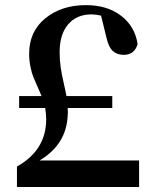

<svg xmlns="http://www.w3.org/2000/svg" viewBox="-20 -749 624 769"><path d="M138.7 -106.4H537.1V0H47.9V-82Q165 -147.5 165 -271.5Q165 -289.1 161.1 -316.4H56.6V-364.3H146.5Q141.6 -376 130.9 -400.4Q120.1 -424.8 113.8 -439.9Q107.4 -455.1 102.1 -481Q96.7 -506.8 96.7 -533.2Q96.7 -623 161.6 -675.8Q226.6 -728.5 324.2 -728.5Q409.2 -728.5 464.8 -686Q520.5 -643.6 531.2 -572.3Q518.6 -529.3 475.6 -529.3Q448.2 -529.3 431.2 -545.4Q414.1 -561.5 405.3 -602.5L384.8 -686.5Q363.3 -691.4 346.7 -691.4Q287.1 -691.4 252.9 -651.4Q218.8 -611.3 218.8 -540Q218.8 -508.8 223.1 -479Q227.5 -449.2 235.4 -415.5Q243.2 -381.8 246.1 -364.3H429.7V-316.4H251Q252.9 -300.8 251 -284.2Q245.1 -169.9 138.7 -106.4Z"/></svg>

Font: GenYoMin TW TTF Bold
Style: Regular
Weight: 700
Version: Version 1.300